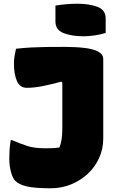

<svg xmlns="http://www.w3.org/2000/svg" viewBox="-20 -812 640 1032"><path d="M325 -560Q386 -560 433.5 -554.5Q481 -549 508 -534.5Q535 -520 535 -494V-68Q535 -11 512.5 38Q490 87 451 123Q412 159 361 179.5Q310 200 252 200Q170 200 126.5 190.5Q83 181 62 160Q48 146 39 112.5Q30 79 30 39Q30 16 31.5 -8Q33 -32 38 -59H44Q88 -40 126.5 -27.5Q165 -15 221 -15Q237 -15 257 -15.5Q277 -16 299 -19Q308 -40 311.5 -65.5Q315 -91 315 -125V-368L309 -373Q258 -359 211 -349.5Q164 -340 124 -340Q87 -340 71 -376.5Q55 -413 55 -469Q55 -492 58.5 -512.5Q62 -533 66 -550Q111 -555 150 -557Q189 -559 231 -559.5Q273 -560 325 -560ZM278 -782Q307 -787 338.5 -789.5Q370 -792 396 -792Q461 -792 504.5 -775Q548 -758 548 -713V-635Q520 -626 488 -621.5Q456 -617 430 -617Q366 -617 322 -634Q278 -651 278 -696Z"/></svg>

Font: Recursive Mn Csl St XBk
Style: Regular
Weight: 1000
Monospace: yes
Version: Version 1.079;hotconv 1.0.112;makeotfexe 2.5.65598; ttfautoh